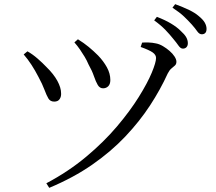

<svg xmlns="http://www.w3.org/2000/svg" viewBox="-20 -859 1040 924"><path d="M203 23Q309 -33 394.5 -104.5Q480 -176 543 -250.5Q606 -325 648 -392.5Q690 -460 710.5 -509.5Q731 -559 731 -580Q731 -595 715 -606.5Q699 -618 657 -633L664 -654Q677 -655 695 -654.5Q713 -654 731 -650Q747 -647 764 -637Q781 -627 796 -614Q811 -601 820 -587Q829 -573 829 -562Q829 -550 821.5 -543.5Q814 -537 804.5 -529Q795 -521 787 -505Q752 -428 702 -351.5Q652 -275 583.5 -202.5Q515 -130 424.5 -67Q334 -4 217 45ZM241 -370Q222 -370 213 -385Q204 -400 194 -427Q184 -454 165 -489Q149 -520 131.5 -547Q114 -574 94 -597L112 -612Q137 -598 161.5 -576.5Q186 -555 202 -538Q238 -503 256 -470Q274 -437 274 -410Q275 -394 267 -382Q259 -370 241 -370ZM476 -434Q460 -434 450.5 -450Q441 -466 432 -492.5Q423 -519 406 -549Q398 -568 387.5 -585.5Q377 -603 365 -620.5Q353 -638 338 -655L355 -670Q384 -652 407 -633Q430 -614 452 -592Q478 -565 494.5 -535Q511 -505 511 -474Q511 -454 501 -444Q491 -434 476 -434ZM860 -625Q849 -625 839 -639.5Q829 -654 813 -673Q798 -692 776.5 -714.5Q755 -737 722 -761L735 -778Q774 -763 802.5 -746Q831 -729 849 -711Q868 -694 876 -680Q884 -666 884 -651Q884 -639 877.5 -632Q871 -625 860 -625ZM951 -694Q939 -694 929 -708.5Q919 -723 903 -741Q886 -760 865.5 -779.5Q845 -799 810 -822L823 -839Q861 -825 890 -811Q919 -797 936 -782Q957 -765 965.5 -750Q974 -735 974 -720Q974 -707 968 -700.5Q962 -694 951 -694Z"/></svg>

Font: Noto Serif JP ExtraLight
Style: Regular
Weight: 400
Version: Version 2.003-H1;hotconv 1.1.1;makeotfexe 2.6.0